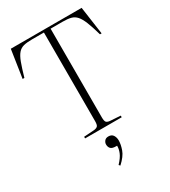

<svg xmlns="http://www.w3.org/2000/svg" viewBox="-234 -844 1082 1221"><g transform="rotate(-30 307.0 -234.0)"><path d="M172 0V-12L247 -17Q265 -19 273.5 -27Q282 -35 282 -63V-714H195Q157 -714 133 -708Q109 -702 92.5 -683Q76 -664 62 -626.5Q48 -589 30 -526H17L48 -730H568L597 -526H585Q567 -589 552 -626.5Q537 -664 520 -683Q503 -702 479.5 -708Q456 -714 420 -714H331V-63Q331 -36 338 -27.5Q345 -19 365 -17L441 -12V0ZM280 262 272 253Q304 219 315 192Q326 165 325 142H317Q289 142 278.5 130.5Q268 119 268 100Q268 87 277.5 75Q287 63 306 63Q330 63 340.5 79.5Q351 96 351 118Q351 147 338 184Q325 221 280 262Z"/></g></svg>

Font: Literata 72pt ExtraLight
Style: Regular
Weight: 200
Designer: Latin by Veronika Burian and Jose Scaglione. Greek by Irene Vlachou. Cyrillic by Vera Evstafieva.
Foundry: TypeTogether
Version: Version 3.002